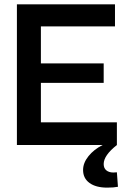

<svg xmlns="http://www.w3.org/2000/svg" viewBox="-20 -670 591 887"><path d="M58.1 0V-649.9H511.2V-547.9H168.9V-377H459V-287.1H168.9V-105H520V0Q459 47.9 459 87.9Q459 106.9 471.2 116.9Q483.4 127 503.9 127Q514.2 127 520 126L524.9 192.9Q504.9 196.8 475.1 196.8Q423.3 196.8 393.6 175.3Q363.8 153.8 363.8 115.2Q363.8 82.5 388.9 51.3Q414.1 20 454.1 0Z"/></svg>

Font: Apfel Grotezk Mittel
Style: Regular
Weight: 500
Designer: Luigi Gorlero
Foundry: © 2023, Luigi Gorlero & Collletttivo
Version: Version 2.000;Glyphs 3.2 (3217)